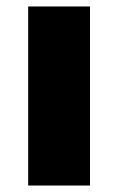

<svg xmlns="http://www.w3.org/2000/svg" viewBox="-20 -573 365 593"><path d="M258 0H67V-553H258Z"/></svg>

Font: Noto Sans Arabic Blk
Style: Regular
Weight: 900
Designer: Monotype Design Team, Nadine Chahine, Nizar Qandah and Khaled Hosny
Foundry: Monotype Imaging Inc.
Version: Version 2.012; ttfautohint (v1.8.4.7-5d5b)